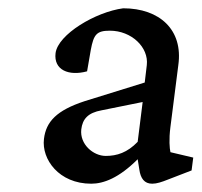

<svg xmlns="http://www.w3.org/2000/svg" viewBox="-20 -720 487 463"><path d="M200 -277C230 -277 267 -291 312 -336L316 -311C319 -290 328 -277 347 -277C358 -277 370 -281 385 -287L442 -309L446 -340L391 -353C389 -362 387 -383 391 -414L410 -563C422 -648 365 -700 277 -700C210 -691 120 -637 114 -592C109 -551 146 -536 190 -548L199 -600C206 -637 213 -646 245 -646C297 -646 339 -606 334 -563L329 -521L184 -476C117 -454 91 -427 86 -385C80 -336 122 -277 200 -277ZM176 -408C179 -433 192 -448 225 -454L324 -474L312 -378C287 -352 262 -344 235 -344C205 -344 172 -372 176 -408Z"/></svg>

Font: TPK Tissa Web
Style: Italic
Weight: 400
Italic angle: -7°
Designer: Jacques Le Bailly, Suppakit Chalermlarp | Katatrad Co.,Ltd.
Foundry: Jacques Le Bailly, Cadson Demak Co.,Ltd.
Version: Version 5.000;Glyphs 3.1.2 (3151)